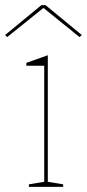

<svg xmlns="http://www.w3.org/2000/svg" viewBox="-43 -731 340 751"><path d="M70 0V-10L130 -20V-474H60V-485L144 -515V-20L204 -10V0ZM-15 -586 -23 -594 119 -711H135L277 -594L268 -586L127 -700Z"/></svg>

Font: Kalnia Thin Thin
Style: Regular
Weight: 250
Version: Version 1.105